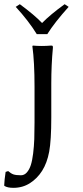

<svg xmlns="http://www.w3.org/2000/svg" viewBox="-106 -651 398 918"><path d="M139.2 -251V-88.9Q139.2 20 129.2 74.2Q119.1 128.4 95.2 166Q72.3 202.1 37.4 224.6Q2.4 247.1 -42 247.1Q-70.3 247.1 -85 237.8L-85.9 234.9Q-85 209.5 -79.1 170.9L-66.9 167Q-53.7 178.7 -41.5 182.9Q-29.3 187 -5.9 187Q10.3 187 22.2 173.6Q34.2 160.2 41.3 138.4Q48.3 116.7 52.5 82.5Q56.6 48.3 57.9 14.4Q59.1 -19.5 59.1 -64.9V-235.8Q59.1 -355 48.8 -430.2L50.8 -433.1Q70.3 -431.2 94.2 -431.2Q113.8 -431.2 138.2 -433.1Q144 -433.1 145.5 -431.4Q147 -429.7 147 -422.9Q139.2 -341.3 139.2 -251ZM69.8 -487.8Q30.3 -551.8 -30.8 -618.2L-11.2 -630.9Q59.6 -578.6 95.2 -541Q134.3 -581.1 203.1 -630.9L222.2 -618.2Q155.3 -543.9 120.1 -487.8Z"/></svg>

Font: Linear Smooth
Style: Regular
Weight: 400
Designer: Philipp H. Poll, Flanker
Foundry: Philipp H. Poll, reworked by Flanker
Version: Version 1.061 | FøM Fix